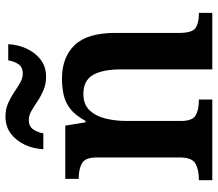

<svg xmlns="http://www.w3.org/2000/svg" viewBox="-67 -727 794 700"><g transform="rotate(-90 330.0 -377.0)"><path d="M23 0V-49H27Q61 -49 83.5 -61.5Q106 -74 106 -119V-421Q106 -463 85 -475Q64 -487 31 -487H28V-536H222L234 -462H239Q260 -500 283.5 -518Q307 -536 334.5 -542Q362 -548 394 -548Q471 -548 515.5 -502Q560 -456 560 -354V-121Q560 -74 577.5 -61.5Q595 -49 629 -49H633V0H427V-334Q427 -399 407 -434.5Q387 -470 337 -470Q300 -470 278.5 -448Q257 -426 248 -390Q239 -354 239 -313V-115Q239 -72 259.5 -60.5Q280 -49 313 -49H317V0ZM400 -606Q373 -606 351 -615.5Q329 -625 310.5 -637.5Q292 -650 275.5 -659.5Q259 -669 243 -669Q219 -669 208 -652.5Q197 -636 194 -616H136Q138 -654 153 -685Q168 -716 193.5 -735Q219 -754 255 -754Q282 -754 303.5 -744.5Q325 -735 343.5 -722.5Q362 -710 378.5 -700.5Q395 -691 411 -691Q436 -691 446.5 -707.5Q457 -724 460 -744H519Q517 -707 502 -675.5Q487 -644 461.5 -625Q436 -606 400 -606Z"/></g></svg>

Font: Noto Naskh Arabic SemiBold
Style: Regular
Weight: 600
Designer: Monotype Design Team, David Williams, Mohamad Dakak and Nizar Qandah
Foundry: Monotype Imaging Inc.
Version: Version 2.016